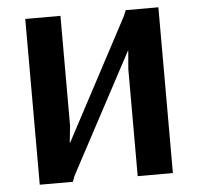

<svg xmlns="http://www.w3.org/2000/svg" viewBox="-49 -700 773 750"><g transform="rotate(-5 338.0 -325.0)"><path d="M77 0V-650H215V-219L208 -154H210L462 -628L471 -650H599V0H461V-420L467 -492H466L215 -22L207 0Z"/></g></svg>

Font: Arsenal
Style: Bold
Weight: 700
Designer: Andrij Shevchenko
Foundry: Stairsfor
Version: Version 2.001;PS 002.001;hotconv 1.0.88;makeotf.lib2.5.64775